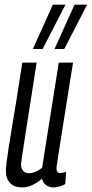

<svg xmlns="http://www.w3.org/2000/svg" viewBox="-20 -810 401 840"><path d="M75.7 10Q42.8 10 24.3 -9.4Q5.8 -28.8 5.8 -60.5Q5.8 -75.4 8.8 -99.8Q11.8 -124.2 17.5 -161.5Q23.1 -198.8 32 -251.4Q40.8 -303.9 52.3 -374.4Q63.8 -444.9 77.5 -536.2H140.2Q123.8 -431.2 112.7 -359.2Q101.5 -287.3 94.1 -240.9Q86.7 -194.5 82.7 -166.5Q78.6 -138.5 76 -121.7Q73.5 -104.9 71.9 -91.3Q71.6 -75.4 80.3 -63.8Q89 -52.3 106.1 -52.3Q115.6 -52.3 124.8 -54.8Q134.1 -57.4 144.2 -62.8Q154.3 -68.3 164.2 -75.8L237.1 -536.2H299.5Q278.8 -405.1 265 -320.3Q251.2 -235.4 243.7 -186.1Q236.2 -136.8 232.5 -113.6Q228.8 -90.5 228 -82.7Q227.1 -74.9 227.1 -72.3Q227.1 -64.3 230.6 -58.5Q234.2 -52.8 244.7 -52.8Q248.8 -52.8 255.4 -54.2Q262 -55.6 268.9 -58.6L265.5 -4.6Q255.3 1.5 240.5 5.8Q225.8 10 215.1 10Q195.8 10 181.8 0.1Q167.8 -9.9 163.9 -28.1Q148.7 -15.3 134.2 -6.9Q119.7 1.5 105.7 5.7Q91.6 10 75.7 10ZM218.5 -595.7 306.2 -789.7H361.2L261.1 -595.7ZM123.7 -595.7 211.2 -789.7H266.5L166.4 -595.7Z"/></svg>

Font: Georama
Style: Italic
Weight: 400
Width: 2
Italic angle: -9°
Designer: Jean-Baptiste Levee
Foundry: Production Type
Version: Version 1.000